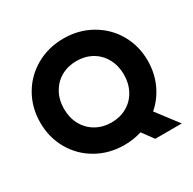

<svg xmlns="http://www.w3.org/2000/svg" viewBox="-171 -898 1155 1148"><g transform="rotate(-30 406.0 -324.0)"><path d="M35.2 -353.5Q35.2 -456.5 83.5 -540.5Q131.8 -624.5 216.8 -672.6Q301.8 -720.7 406.2 -720.7Q510.3 -720.7 595.2 -672.6Q680.2 -624.5 728.8 -540.8Q777.3 -457 777.3 -353.5Q776.9 -269 744.1 -197Q711.4 -125 652.8 -74.7L765.6 73.2H582L525.4 -4.4Q468.3 13.7 406.2 13.7Q301.8 13.7 216.8 -34.4Q131.8 -82.5 83.5 -166.5Q35.2 -250.5 35.2 -353.5ZM612.3 -353.5Q612.3 -414.6 585.9 -463.1Q559.6 -511.7 512.5 -538.6Q465.3 -565.4 406.2 -565.4Q346.7 -565.4 299.6 -538.6Q252.4 -511.7 225.8 -463.4Q199.2 -415 199.2 -353.5Q199.2 -292 225.8 -243.7Q252.4 -195.3 299.6 -168.5Q346.7 -141.6 406.2 -141.6Q465.3 -141.6 512.5 -168.5Q559.6 -195.3 585.9 -243.9Q612.3 -292.5 612.3 -353.5Z"/></g></svg>

Font: Wanted Sans ExtraBold
Style: Regular
Weight: 800
Designer: Original Design by Kil Hyung-jin and Kang Hanbin, Wanted Lab, Inc; Hangeul from Source Han Sans by Jang Soo-young and Ka
Foundry: Wanted Lab, Inc.
Version: Version 1.003